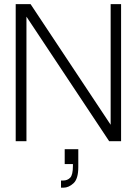

<svg xmlns="http://www.w3.org/2000/svg" viewBox="-20 -670 649 911"><path d="M287 38V108.5H326V117Q326 160 313 173.2Q300 186.5 280 186.5H269.5V220.5H281Q306 220.5 328.8 199.5Q351.5 178.5 351.5 123V38ZM505 -650.5V-78L125 -650.5H54.5V0H105.5V-591L498 0H554.5V-650.5Z"/></svg>

Font: Overused Grotesk Light
Style: Regular
Weight: 300
Designer: RandomMaerks
Version: Version 0.005